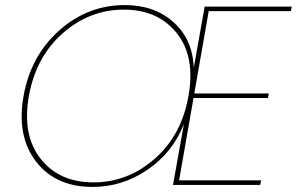

<svg xmlns="http://www.w3.org/2000/svg" viewBox="-20 -730 1172 758"><path d="M1128 -686H804L747 -361H1041L1038 -343H744L687 -18H1011L1007 0H663L706 -240Q662 -128 562.5 -60Q463 8 346 8Q199 8 122 -92.5Q45 -193 73 -351Q101 -509 213.5 -609.5Q326 -710 473 -710Q590 -710 665.5 -642Q741 -574 745 -462L788 -704H1132ZM94 -351Q67 -196 140.5 -103Q214 -10 349 -10Q484 -10 590.5 -103Q697 -196 724 -351Q752 -506 678 -599Q604 -692 469 -692Q334 -692 228 -599Q122 -506 94 -351Z"/></svg>

Font: Poppins Thin
Style: Italic
Weight: 250
Italic angle: -10°
Designer: Ninad Kale (Devanagari), Jonny Pinhorn (Latin)
Foundry: Indian Type Foundry
Version: Version 3.200;PS 1.000;hotconv 16.6.54;makeotf.lib2.5.65590